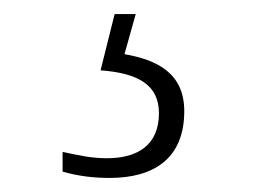

<svg xmlns="http://www.w3.org/2000/svg" viewBox="-20 -29 373 273"><path d="M136 224C198 224 242 197 242 129C242 74 202 56 157 48L173 -9H143L123 71C177 75 206 92 206 132C206 177 176 196 132 196C110 196 93 192 69 187V215C93 222 116 224 136 224Z"/></svg>

Font: Noto Serif Telugu ExtraLight
Style: Regular
Weight: 200
Designer: Jelle Bosma - Monotype Design Team
Foundry: Monotype Imaging Inc.
Version: Version 2.005